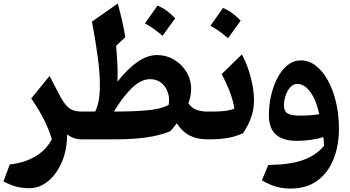

<svg xmlns="http://www.w3.org/2000/svg" viewBox="-20 -804 2021 1108"><path d="M266.1 -365.7 307.6 -285.6Q332.5 -235.4 352.3 -208.3Q372.1 -181.2 394.8 -170.7Q417.5 -160.2 451.2 -160.2H451.7V0H451.2Q425.8 0 405.8 -7.3Q385.7 -14.6 367.2 -28.3Q367.2 59.6 337.4 129.9Q307.6 200.2 258.1 241.2Q208.5 282.2 147.9 282.2Q110.8 282.2 76.4 273.7Q42 265.1 0 242.7L36.6 145Q123.5 135.3 186 97.4Q248.5 59.6 279.3 -1Q261.2 -59.1 233.2 -115Q205.1 -170.9 160.2 -235.8Z M885.7 -486.3Q939.5 -486.3 984.1 -460Q1028.8 -433.6 1055.9 -388.9Q1083 -344.2 1083 -290Q1083 -251 1067.4 -208Q1087.4 -179.7 1115 -169.9Q1142.6 -160.2 1174.8 -160.2H1175.3V0H1174.8Q1117.7 0 1074.5 -22Q1031.2 -43.9 1000.5 -92.8Q992.7 -82 983.2 -70.6Q973.6 -59.1 962.9 -46.9Q901.9 -21.5 823.2 -10.7Q744.6 0 654.8 0H451.7Q441.9 0 437 -7.8Q432.1 -15.6 432.1 -36.6V-123.5Q432.1 -144.5 437 -152.3Q441.9 -160.2 451.7 -160.2H529.3Q554.2 -210.9 556.2 -290.3Q558.1 -369.6 544.9 -469.2Q531.7 -568.8 510.7 -679.2L659.7 -783.7Q675.3 -725.6 685.5 -680.7Q695.8 -635.7 703.1 -589.4L650.4 -540Q654.8 -485.8 657.5 -431.9Q660.2 -377.9 657.7 -332.5Q717.3 -408.2 774.2 -447.3Q831.1 -486.3 885.7 -486.3ZM846.2 -347.2Q793.9 -347.2 741.5 -296.6Q689 -246.1 637.7 -160.2Q746.6 -160.2 828.1 -167.2Q909.7 -174.3 953.6 -199.2Q960 -240.2 947.5 -273.9Q935.1 -307.6 908.7 -327.4Q882.3 -347.2 846.2 -347.2ZM888.7 -771.5Q916 -761.2 941.7 -742.2Q967.3 -723.1 991.2 -698.7Q954.6 -647.5 918 -597.2Q895.5 -617.2 870.4 -635.3Q845.2 -653.3 816.4 -668.9Q835 -695.3 853 -720.7Q871.1 -746.1 888.7 -771.5Z M1266.6 -757.8Q1293.9 -747.6 1319.6 -728.5Q1345.2 -709.5 1369.1 -685.1Q1332.5 -633.8 1295.9 -583.5Q1273.4 -603.5 1248.3 -621.6Q1223.1 -639.6 1194.3 -655.3Q1212.9 -681.6 1231 -707Q1249 -732.4 1266.6 -757.8ZM1175.3 0Q1165.5 0 1160.6 -7.8Q1155.8 -15.6 1155.8 -36.6V-123.5Q1155.8 -144.5 1160.6 -152.3Q1165.5 -160.2 1175.3 -160.2H1212.9Q1249 -160.2 1280.5 -164.1Q1312 -168 1332.5 -177.2Q1326.2 -221.7 1306.6 -272.9Q1287.1 -324.2 1259.3 -376.5L1375.5 -489.7Q1394.5 -456.5 1410.4 -411.9Q1426.3 -367.2 1436 -318.4Q1445.8 -269.5 1445.8 -223.6Q1445.8 -174.3 1429.7 -127.7Q1413.6 -81.1 1382.3 -35.2Q1340.8 -16.1 1294.7 -8.1Q1248.5 0 1190.4 0Z M1656.2 284.2Q1614.7 284.2 1576.9 274.2Q1539.1 264.2 1491.2 236.8L1528.3 147.9Q1649.4 147 1725.8 120.6Q1802.2 94.2 1849.6 38.1Q1849.1 13.2 1846.2 -12.7Q1813.5 -2.9 1774.7 2.9Q1735.8 8.8 1692.9 8.8Q1613.3 8.8 1572.5 -27.1Q1531.7 -63 1531.7 -140.6Q1531.7 -197.8 1544.7 -253.7Q1557.6 -309.6 1581.8 -355.2Q1606 -400.9 1639.9 -428.2Q1673.8 -455.6 1715.8 -455.6Q1762.7 -455.6 1802.7 -424.6Q1842.8 -393.6 1872.8 -338.9Q1902.8 -284.2 1919.4 -212.9Q1936 -141.6 1936 -61Q1936 36.6 1904.5 115Q1873 193.4 1811 238.8Q1749 284.2 1656.2 284.2ZM1822.3 -145Q1805.7 -225.1 1771.2 -272.5Q1736.8 -319.8 1694.8 -319.8Q1673.3 -319.8 1656 -301.3Q1638.7 -282.7 1628.7 -254.2Q1618.7 -225.6 1618.7 -195.3Q1618.7 -160.2 1641.4 -148.4Q1664.1 -136.7 1710 -136.7Q1736.8 -136.7 1766.6 -138.7Q1796.4 -140.6 1822.3 -145Z"/></svg>

Font: Pinar-FD Bold
Style: Regular
Weight: 700
Designer: Amin Abedi
Version: Version 3.000